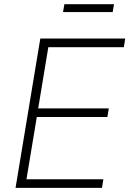

<svg xmlns="http://www.w3.org/2000/svg" viewBox="-20 -915 630 935"><path d="M55.7 0 176.3 -727.5H589.8L583 -685.1H215.3L166 -387.2H509.8L502.9 -345.2H159.2L108.9 -42H483.4L476.6 0ZM535.2 -894.5 528.8 -856.4H287.1L293.5 -894.5Z"/></svg>

Font: Inter 17pt ExtraLight
Style: Italic
Weight: 250
Italic angle: -9.3988°
Version: Version 4.001;git-66647c0bb